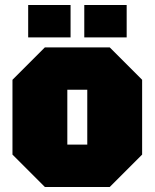

<svg xmlns="http://www.w3.org/2000/svg" viewBox="-20 -750 620 770"><path d="M30 -130V-430L160 -560H420L550 -430V-130L420 0H160ZM250 -170H330V-390H250ZM93 -600V-730H263V-600ZM318 -600V-730H488V-600Z"/></svg>

Font: Tektur SemiCondensed Black
Style: Regular
Weight: 900
Width: 4
Designer: Adam Jagosz
Foundry: Adam Jagosz
Version: Version 1.005;gftools[0.9.30]